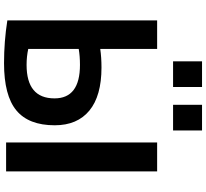

<svg xmlns="http://www.w3.org/2000/svg" viewBox="-54 -932 997 928"><g transform="rotate(90 444.0 -468.5)"><path d="M487 -807V-947H611V-807ZM277 -807V-947H401V-807ZM669 0V-730H809V0ZM79 -730H217V-455Q258 -461 307 -461Q444 -461 515 -402.5Q586 -344 586 -235Q586 -109 514 -49.5Q442 10 286 10Q181 10 79 -6ZM217 -351V-107Q254 -99 294 -99Q456 -99 456 -234Q456 -357 294 -357Q252 -357 217 -351Z"/></g></svg>

Font: M PLUS 1p
Style: Bold
Weight: 700
Version: Version 1.062